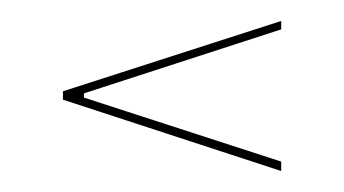

<svg xmlns="http://www.w3.org/2000/svg" viewBox="-20 -402 328 183"><path d="M248 -239 40 -307V-315L248 -382V-374L60 -313V-309L248 -248Z"/></svg>

Font: Moniqa Thin Display
Style: Regular
Weight: 100
Designer: Rajesh Rajput
Foundry: Rajesh Rajput
Version: Version 1.000